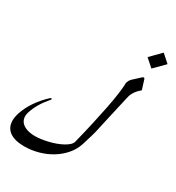

<svg xmlns="http://www.w3.org/2000/svg" viewBox="-298 -1085 1156 1264"><g transform="rotate(30 280.0 -453.0)"><path d="M629.9 -897 552.2 -818.8 492.7 -871.6 570.3 -950.2ZM569.3 -663.1Q548.3 -646.5 534.2 -627.2Q520 -607.9 513.2 -585.9Q512.7 -585 508.5 -566.4Q504.4 -547.9 498 -520Q491.7 -492.2 484.1 -459Q476.6 -425.8 469.5 -394.5Q462.4 -363.3 456.8 -337.9Q451.2 -312.5 448.7 -301.3Q443.4 -274.4 434.8 -245.1Q426.3 -215.8 416.5 -184.6L409.2 -161.1Q394 -114.7 361.3 -76.9Q328.6 -39.1 284.9 -12.5Q241.2 14.2 189 28.8Q136.7 43.5 82.5 43.5Q37.1 43.5 4.6 32.5Q-27.8 21.5 -46.1 0.2Q-64.5 -21 -67.9 -52.2Q-71.3 -83.5 -58.6 -124Q-42 -174.3 -9.8 -222.4Q22.5 -270.5 68.4 -313.5Q70.8 -315.9 74.2 -317.9Q77.6 -319.8 81.5 -319.8Q86.4 -319.8 84 -314.5Q83.5 -310.5 76.2 -303.2L76.7 -304.2Q17.1 -234.9 -5.4 -163.6Q-13.7 -137.7 -9.3 -116.7Q-4.9 -95.7 10.5 -81.1Q25.9 -66.4 51.5 -58.3Q77.1 -50.3 111.3 -50.3Q132.8 -50.3 158.2 -54Q183.6 -57.6 209.7 -64Q235.8 -70.3 260.5 -79.3Q285.2 -88.4 305.4 -99.4Q325.7 -110.4 339.8 -122.8Q354 -135.3 358.4 -148.9Q380.9 -238.3 398.2 -315.4Q415.5 -392.6 427.7 -455.1Q439.9 -517.6 446.5 -564.5Q453.1 -611.3 454.1 -641.1Q454.1 -647 454.3 -651.4Q454.6 -655.8 456.5 -660.2Q460.9 -673.8 472.2 -686.5L527.3 -737.3Q534.2 -743.2 538.6 -743.2Q543.9 -743.2 546.4 -736.3Z"/></g></svg>

Font: XB Zar
Style: Italic
Weight: 400
Italic angle: -12°
Designer: Behnam
Foundry: Irmug
Version: Version 8.005 2009